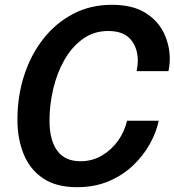

<svg xmlns="http://www.w3.org/2000/svg" viewBox="-20 -768 726 799"><path d="M640.5 -265.5Q631 -218.5 604.2 -170Q577.5 -121.5 534.5 -80.2Q491.5 -39 432.8 -14Q374 11 300.5 11Q214.5 11 159.8 -25.5Q105 -62 78.8 -125.8Q52.5 -189.5 52.5 -270.5Q52.5 -367 80.2 -453.2Q108 -539.5 159.8 -605.8Q211.5 -672 284 -710Q356.5 -748 445 -748Q531.5 -748 584.5 -715Q637.5 -682 662 -630.5Q686.5 -579 686.5 -523.5Q686.5 -509.5 685 -496.5Q683.5 -483.5 681 -472H548.5Q550 -480 551.8 -492.5Q553.5 -505 553.5 -515Q553.5 -568.5 523.8 -603.8Q494 -639 430.5 -639Q370.5 -639 324.8 -606Q279 -573 248 -518.5Q217 -464 201.5 -398Q186 -332 186 -266.5Q186 -184.5 218.2 -140.8Q250.5 -97 314.5 -97Q364.5 -97 405 -121.2Q445.5 -145.5 472.2 -183.8Q499 -222 508.5 -265.5Z"/></svg>

Font: Epilogue SemiBold
Style: Italic
Weight: 600
Italic angle: -12°
Designer: Tyler Finck
Foundry: Etcetera Type Co
Version: Version 2.111; ttfautohint (v1.8.3)